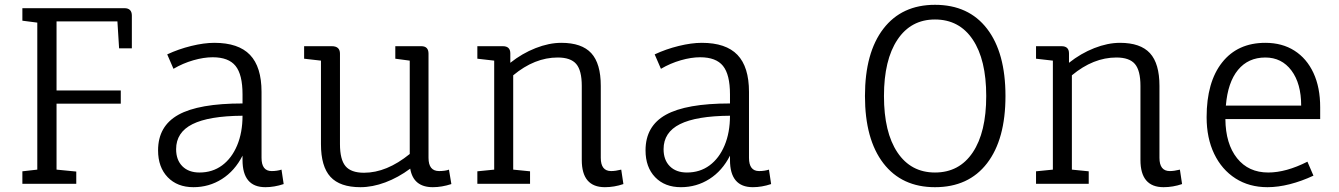

<svg xmlns="http://www.w3.org/2000/svg" viewBox="-20 -764 5564 798"><path d="M73 0V-52L135 -59V-670L73 -678V-730H497Q528 -730 528 -699V-563H475L468 -675H215V-388H482V-333H215V-59L297 -51V0Z M784 14Q717 14 677 -27.5Q637 -69 637 -139Q637 -240 721.5 -287Q806 -334 988 -334V-372Q988 -454 959 -490Q930 -526 864 -526Q827 -526 783.5 -513.5Q740 -501 701 -478L675 -538Q722 -560 775 -573Q828 -586 871 -586Q971 -586 1019 -536Q1067 -486 1067 -382V-108Q1067 -53 1109 -53Q1131 -53 1150 -59L1159 1Q1120 14 1083 14Q988 14 988 -99V-117Q956 -54 902.5 -20Q849 14 784 14ZM809 -47Q863 -47 903 -76.5Q943 -106 965.5 -159.5Q988 -213 988 -283Q848 -282 780 -248Q712 -214 712 -144Q712 -99 738 -73Q764 -47 809 -47Z M1478 14Q1393 14 1353.5 -29Q1314 -72 1314 -165V-512L1244 -520V-572H1359Q1393 -572 1393 -541V-165Q1393 -101 1416 -73.5Q1439 -46 1493 -46Q1587 -46 1683 -124V-512L1623 -520V-572H1731Q1761 -572 1761 -541V-108Q1761 -53 1805 -53Q1816 -53 1827.5 -54.5Q1839 -56 1846 -59L1856 1Q1816 14 1779 14Q1698 14 1685 -63Q1635 -26 1581.5 -6Q1528 14 1478 14Z M2494 14Q2398 14 2398 -99V-407Q2398 -471 2375 -498Q2352 -525 2298 -525Q2202 -525 2113 -451V-59L2183 -52V0H1964V-52L2034 -59V-512L1964 -520V-572H2070Q2101 -572 2101 -542V-503Q2150 -542 2206 -564Q2262 -586 2313 -586Q2398 -586 2437.5 -543Q2477 -500 2477 -407V-108Q2477 -53 2520 -53Q2538 -53 2562 -59L2571 1Q2533 14 2494 14Z M2810 14Q2743 14 2703 -27.5Q2663 -69 2663 -139Q2663 -240 2747.5 -287Q2832 -334 3014 -334V-372Q3014 -454 2985 -490Q2956 -526 2890 -526Q2853 -526 2809.5 -513.5Q2766 -501 2727 -478L2701 -538Q2748 -560 2801 -573Q2854 -586 2897 -586Q2997 -586 3045 -536Q3093 -486 3093 -382V-108Q3093 -53 3135 -53Q3157 -53 3176 -59L3185 1Q3146 14 3109 14Q3014 14 3014 -99V-117Q2982 -54 2928.5 -20Q2875 14 2810 14ZM2835 -47Q2889 -47 2929 -76.5Q2969 -106 2991.5 -159.5Q3014 -213 3014 -283Q2874 -282 2806 -248Q2738 -214 2738 -144Q2738 -99 2764 -73Q2790 -47 2835 -47Z M3866 14Q3728 14 3651.5 -85.5Q3575 -185 3575 -365Q3575 -545 3651.5 -644.5Q3728 -744 3866 -744Q4006 -744 4082.5 -644.5Q4159 -545 4159 -365Q4159 -185 4082.5 -85.5Q4006 14 3866 14ZM3866 -47Q3967 -47 4023 -130.5Q4079 -214 4079 -365Q4079 -516 4023 -599.5Q3967 -683 3866 -683Q3766 -683 3710 -599Q3654 -515 3654 -365Q3654 -214 3710 -130.5Q3766 -47 3866 -47Z M4816 14Q4720 14 4720 -99V-407Q4720 -471 4697 -498Q4674 -525 4620 -525Q4524 -525 4435 -451V-59L4505 -52V0H4286V-52L4356 -59V-512L4286 -520V-572H4392Q4423 -572 4423 -542V-503Q4472 -542 4528 -564Q4584 -586 4635 -586Q4720 -586 4759.5 -543Q4799 -500 4799 -407V-108Q4799 -53 4842 -53Q4860 -53 4884 -59L4893 1Q4855 14 4816 14Z M5248 14Q5172 14 5115 -22.5Q5058 -59 5026.5 -124.5Q4995 -190 4995 -277Q4995 -423 5059.5 -504.5Q5124 -586 5239 -586Q5309 -586 5360 -553.5Q5411 -521 5439 -461Q5467 -401 5467 -318V-269H5073Q5074 -166 5121.5 -106.5Q5169 -47 5251 -47Q5325 -47 5414 -92L5439 -34Q5390 -11 5341 1.5Q5292 14 5248 14ZM5075 -325H5388Q5388 -417 5347.5 -471Q5307 -525 5239 -525Q5168 -525 5125.5 -473.5Q5083 -422 5075 -325Z"/></svg>

Font: Fauna One
Style: Regular
Weight: 400
Designer: Eduardo Rodriguez Tunni
Foundry: Eduardo Rodriguez Tunni
Version: Version 2.001; ttfautohint (v1.8.4.7-5d5b);gftools[0.9.23]